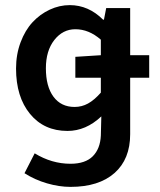

<svg xmlns="http://www.w3.org/2000/svg" viewBox="-20 -523 630 754"><path d="M256.8 210.9Q212.4 210.9 164.6 197Q116.7 183.1 76.2 157.2L116.2 79.1Q183.1 120.1 256.8 120.1Q314.9 120.1 344.2 90.8Q373.5 61.5 376 9.8L377.9 -65.9Q317.4 -8.8 245.1 -8.8Q152.8 -8.8 97.9 -75.7Q43 -142.6 43 -253.9Q43 -309.1 60.8 -356.7Q78.6 -404.3 107.9 -435.8Q137.2 -467.3 175.3 -485.1Q213.4 -502.9 253.9 -502.9Q327.6 -502.9 384.8 -445.8H388.2L397 -491.2H491.2V-306.2H565.9V-217.8H491.2V3.9Q491.2 102.1 429.7 156.5Q368.2 210.9 256.8 210.9ZM272.9 -103Q301.3 -103 325.7 -116.5Q350.1 -129.9 376 -159.2V-217.8H275.9V-299.8L376 -306.2V-367.2Q329.1 -408.2 275.9 -408.2Q226.6 -408.2 193.4 -366Q160.2 -323.7 160.2 -254.9Q160.2 -183.6 189.9 -143.3Q219.7 -103 272.9 -103Z"/></svg>

Font: Source Sans 3 Semibold
Style: Regular
Weight: 600
Designer: Paul D. Hunt
Foundry: Adobe
Version: Version 3.052;hotconv 1.1.0;makeotfexe 2.6.0